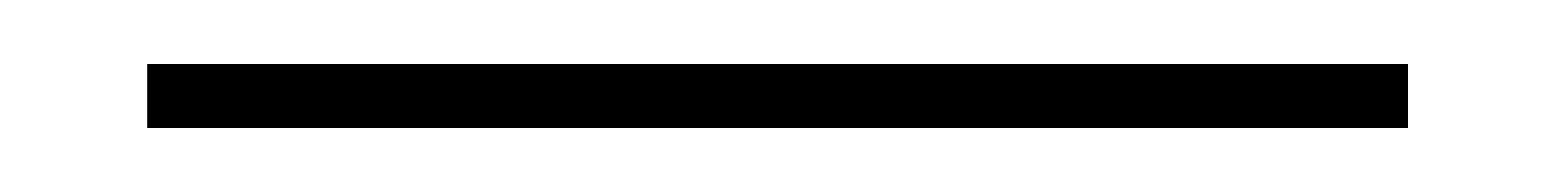

<svg xmlns="http://www.w3.org/2000/svg" viewBox="-20 93 486 60"><path d="M420 113V133H26V113Z"/></svg>

Font: Lato Thin
Style: Regular
Weight: 200
Designer: Lukasz Dziedzic
Foundry: tyPoland Lukasz Dziedzic
Version: Version 2.007; 2014-02-27